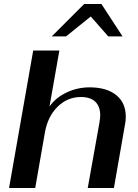

<svg xmlns="http://www.w3.org/2000/svg" viewBox="-20 -934 686 954"><path d="M145 -683H275L226 -405Q257 -449 311 -474.5Q365 -500 425 -500Q510 -500 557.5 -461.5Q605 -423 605 -354Q605 -334 601 -315L546 0H416L474 -324Q478 -350 478 -360Q478 -405 453.5 -428.5Q429 -452 382 -452Q315 -452 266 -403.5Q217 -355 203 -275L155 0H25ZM398 -914H484L589 -753H518L431 -852L308 -753H237Z"/></svg>

Font: Fahkwang SemiBold
Style: Italic
Weight: 600
Italic angle: -10°
Version: Version 1.000; ttfautohint (v1.6)